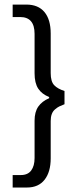

<svg xmlns="http://www.w3.org/2000/svg" viewBox="-20 -753 344 843"><path d="M98.6 70.3H35.6V15.6H71.3Q102.1 15.6 116.9 -4.4Q131.8 -24.4 131.8 -59.1V-223.1Q131.8 -261.7 148.2 -285.2Q164.6 -308.6 195.8 -321.8V-327.1Q164.1 -339.4 147.9 -363.8Q131.8 -388.2 131.8 -431.2V-604.5Q131.8 -678.2 68.4 -678.2H35.6V-732.9H95.7Q147.9 -732.9 175.3 -700Q202.6 -667 202.6 -606V-432.1Q202.6 -395 218 -378.9Q233.4 -362.8 263.2 -353.5V-295.4Q249 -290 240.2 -285.6Q231.4 -281.2 221.7 -272.9Q211.9 -264.6 207.3 -252Q202.6 -239.3 202.6 -221.7V-57.6Q202.6 2 175.8 36.1Q148.9 70.3 98.6 70.3Z"/></svg>

Font: HK Grotesk Medium Legacy
Style: Regular
Weight: 500
Designer: Alfredo Marco Pradil
Foundry: Hanken Design Co.
Version: Version 2.022;PS 002.022;hotconv 1.0.88;makeotf.lib2.5.64775